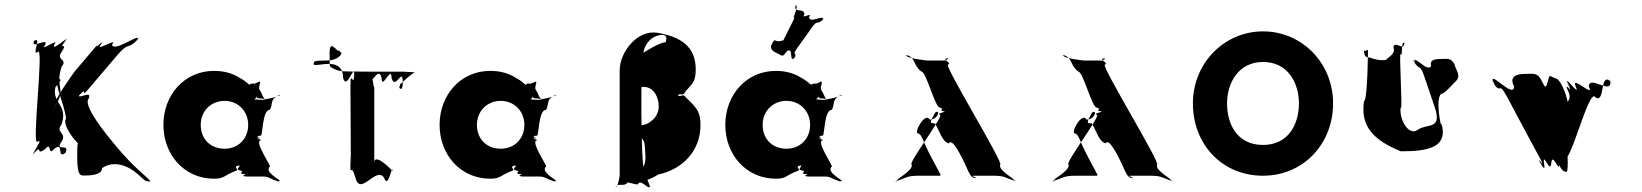

<svg xmlns="http://www.w3.org/2000/svg" viewBox="-20 -885 8272 967"><path d="M600 -108C560 -153 392 -347 426 -387C450 -438 356 -374 383 -412C414 -454 346 -371 383 -409C425 -452 382 -384 425 -436C459 -476 535 -565 569 -605C632 -679 616 -629 676 -687C714 -723 641 -650 675 -690C680 -716 553 -620 544 -660C578 -700 454 -620 488 -660C517 -700 441 -620 474 -664L356 -525C349 -516 238 -360 256 -355C290 -395 230 -311 259 -354C315 -436 256 -444 290 -549C324 -589 260 -580 290 -623C328 -678 266 -628 310 -678C344 -718 274 -641 308 -681C332 -711 237 -620 253 -660C287 -700 174 -620 208 -660C225 -700 128 -631 153 -681C187 -721 117 -638 151 -678C194 -708 136 -601 170 -623C204 -663 136 -132 170 -172C204 -194 126 -86 151 -117C185 -157 119 -74 153 -114C196 -164 156 -95 208 -135C242 -175 219 -95 253 -135C305 -175 264 -83 308 -114C342 -154 276 -77 310 -117C334 -167 252 -117 290 -172C320 -215 256 -218 290 -258C324 -360 241 -362 259 -446C293 -486 291 -487 267 -487C260 -443 301 -370 313 -288C284 -253 400 -118 400 -153C403 -184 408 -173 387 -170C368 -170 369 -166 369 -81C371 1 384 -1 408 -1C428 -1 494 -2 494 -38C544 -74 615 -61 676 -6C712 26 711 29 738 29C730 13 673 -26 600 -108Z M803 -256C803 -106 908 15 1058 15C1112 15 1105 -1 1171 -26C1187 -32 1147 -45 1185 -52C1194 -45 1155 -31 1199 -24C1208 -24 1175 -8 1213 -8C1225 -5 1184 1 1221 4H1303C1340 4 1334 17 1389 30C1398 30 1353 27 1391 27C1383 15 1311 -19 1339 -46C1348 -46 1256 -178 1294 -178C1302 -180 1251 -192 1287 -192C1296 -192 1249 -188 1287 -188C1297 -188 1256 -200 1294 -202C1303 -202 1301 -332 1339 -332C1357 -359 1336 -392 1391 -404C1400 -404 1351 -407 1389 -407C1381 -394 1294 -382 1303 -382C1303 -382 1255 -383 1262 -386C1278 -395 1266 -402 1271 -398C1277 -391 1275 -389 1297 -389C1320 -387 1314 -378 1301 -406C1290 -437 1280 -428 1288 -460C1295 -484 1283 -471 1263 -464C1241 -464 1243 -464 1237 -458C1230 -460 1218 -477 1190 -491C1154 -515 1110 -528 1058 -528C908 -528 803 -406 803 -256ZM991 -256C991 -327 1044 -377 1111 -377C1177 -377 1230 -327 1230 -256C1230 -186 1180 -136 1111 -136C1039 -136 991 -186 991 -256Z M2073 -524C2071 -519 2046 -523 2011 -524C2004 -524 1701 -523 1700 -527C1682 -528 1653 -540 1643 -550C1641 -552 1640 -552 1640 -618C1640 -675 1661 -648 1681 -630C1701 -630 1701 -601 1701 -618C1701 -617 1690 -580 1620 -580C1560 -580 1560 -577 1560 -560C1570 -553 1598 -563 1636 -563C1656 -563 1708 -561 1708 -493C1726 -425 1765 -570 1765 -510C1765 -442 1763 -580 1763 -512C1763 -434 1745 -541 1745 -455C1745 -387 1747 -145 1747 -77C1747 -6 1748 -147 1748 -81C1748 -13 1745 -149 1745 -81V-68C1743 16 1749 -71 1770 10C1795 107 1874 -50 1914 10C1937 74 1955 -68 1957 -23C1963 -18 1873 -116 1865 -70V-455C1865 -404 1847 -572 1847 -512C1847 -444 1845 -578 1845 -510C1845 -432 1884 -561 1902 -493C1902 -425 1952 -561 1952 -493C1970 -425 2008 -551 2008 -472C2008 -404 2009 -543 2009 -475C2009 -416 1988 -442 1991 -448C1992 -442 1995 -465 1998 -463C2010 -474 2049 -511 2073 -524ZM1777 -1H1765C1765 -1 1761 -2 1763 -2C1766 -2 1760 0 1763 0C1767 0 1761 -2 1764 -2C1772 -2 1779 0 1779 0C1782 0 1776 -2 1779 -2C1782 -2 1781 -1 1777 -1Z M2194 -256C2194 -106 2299 15 2449 15C2503 15 2496 -1 2562 -26C2578 -32 2538 -45 2576 -52C2585 -45 2546 -31 2590 -24C2599 -24 2566 -8 2604 -8C2616 -5 2575 1 2612 4H2694C2731 4 2725 17 2780 30C2789 30 2744 27 2782 27C2774 15 2702 -19 2730 -46C2739 -46 2647 -178 2685 -178C2693 -180 2642 -192 2678 -192C2687 -192 2640 -188 2678 -188C2688 -188 2647 -200 2685 -202C2694 -202 2692 -332 2730 -332C2748 -359 2727 -392 2782 -404C2791 -404 2742 -407 2780 -407C2772 -394 2685 -382 2694 -382C2694 -382 2646 -383 2653 -386C2669 -395 2657 -402 2662 -398C2668 -391 2666 -389 2688 -389C2711 -387 2705 -378 2692 -406C2681 -437 2671 -428 2679 -460C2686 -484 2674 -471 2654 -464C2632 -464 2634 -464 2628 -458C2621 -460 2609 -477 2581 -491C2545 -515 2501 -528 2449 -528C2299 -528 2194 -406 2194 -256ZM2382 -256C2382 -327 2435 -377 2502 -377C2568 -377 2621 -327 2621 -256C2621 -186 2571 -136 2502 -136C2430 -136 2382 -186 2382 -256Z M3295 -6C3422 -33 3508 -129 3508 -255C3508 -334 3478 -349 3431 -398C3420 -417 3403 -389 3393 -408C3393 -421 3394 -385 3394 -405C3403 -419 3422 -397 3432 -424C3464 -463 3484 -468 3484 -536C3484 -652 3406 -701 3290 -720C3190 -736 3101 -623 3101 -530V-1C3101 4 3090 65 3081 55C3081 42 3083 76 3083 56C3093 34 3120 57 3138 37C3138 24 3196 57 3196 37C3214 24 3242 67 3252 56C3252 43 3254 75 3254 55C3245 33 3230 -6 3224 -32C3207 -57 3206 -588 3219 -609C3223 -661 3256 -692 3282 -702C3326 -719 3344 -707 3333 -673C3298 -668 3250 -638 3183 -597C3164 -583 3136 -569 3130 -553V-510C3136 -507 3142 -460 3142 -452V-254C3163 -254 3174 -254 3174 -348C3181 -352 3204 -450 3214 -447C3254 -451 3283 -425 3294 -380C3305 -335 3292 -296 3254 -271C3244 -261 3219 -254 3208 -254C3194 -240 3188 -244 3188 -228C3194 -208 3207 -200 3223 -173C3228 -167 3231 -101 3231 -92C3231 -64 3217 -26 3202 -10C3186 6 3183 1 3183 21C3193 29 3233 34 3295 -6Z M3911 -608C3921 -602 3925 -601 3944 -628C3977 -648 3955 -574 3977 -590C3997 -617 3964 -561 3980 -590C4000 -626 3965 -600 3993 -640C4013 -667 4049 -718 4068 -745C4100 -790 4090 -755 4125 -786C4145 -813 4106 -762 4125 -789C4129 -813 4055 -763 4055 -800C4075 -827 4012 -785 4031 -812C4033 -848 3973 -817 3988 -857C4008 -884 3966 -829 3985 -856C4009 -870 3968 -784 3979 -795C3999 -822 3907 -652 3926 -679C3939 -692 3919 -674 3893 -678C3877 -686 3877 -683 3863 -653C3861 -626 3887 -622 3911 -608ZM3821 -256C3821 -327 3874 -377 3941 -377C4007 -377 4060 -327 4060 -256C4060 -186 4010 -136 3941 -136C3869 -136 3821 -186 3821 -256ZM3633 -256C3633 -106 3738 15 3888 15C3941 15 3935 -1 4001 -26C4017 -32 3976 -45 4014 -52C4023 -45 3985 -31 4029 -24C4038 -24 4005 -8 4043 -8C4055 -5 4014 1 4050 4H4133C4170 4 4164 17 4219 30C4228 30 4183 27 4221 27C4213 15 4141 -19 4169 -46C4178 -46 4086 -178 4124 -178C4132 -180 4081 -192 4116 -192C4125 -192 4078 -188 4116 -188C4127 -188 4086 -200 4124 -202C4133 -202 4131 -332 4169 -332C4187 -359 4166 -392 4221 -404C4230 -404 4181 -407 4219 -407C4210 -394 4124 -382 4133 -382C4133 -382 4084 -383 4091 -386C4107 -395 4095 -402 4101 -398C4107 -391 4106 -389 4127 -389C4149 -387 4142 -377 4130 -406C4118 -436 4108 -429 4118 -460C4122 -485 4113 -471 4093 -464C4071 -464 4073 -464 4067 -458C4059 -460 4046 -477 4019 -491C3983 -515 3938 -528 3888 -528C3738 -528 3633 -406 3633 -256Z M4842 -55C4860 -15 4867 6 4888 12C4913 12 4860 0 4885 0H4984C5044 0 5044 12 5092 26C5117 26 5066 28 5091 28C5093 14 5009 -23 5017 -55C5042 -55 4730 -560 4755 -560C4776 -567 4721 -587 4749 -591C4774 -591 4726 -580 4751 -580H4653C4643 -580 4543 -592 4545 -606C4570 -606 4521 -608 4546 -608C4593 -594 4578 -557 4620 -525C4645 -525 4689 -343 4714 -343C4742 -337 4703 -326 4733 -326C4758 -326 4708 -323 4733 -323C4753 -323 4692 -313 4714 -307C4739 -307 4547 -56 4572 -56C4579 -24 4493 15 4494 29C4519 29 4468 27 4493 27C4542 13 4544 0 4606 0H4702C4727 0 4723 8 4674 -86C4622 -184 4625 -206 4604 -213C4579 -213 4640 -324 4662 -283C4704 -281 4719 -337 4690 -318C4660 -265 4663 -264 4688 -264C4712 -230 4723 -171 4759 -163C4776 -195 4827 -87 4842 -55Z M5632 -55C5650 -15 5657 6 5678 12C5703 12 5650 0 5675 0H5774C5834 0 5834 12 5882 26C5907 26 5856 28 5881 28C5883 14 5799 -23 5807 -55C5832 -55 5520 -560 5545 -560C5566 -567 5511 -587 5539 -591C5564 -591 5516 -580 5541 -580H5443C5433 -580 5333 -592 5335 -606C5360 -606 5311 -608 5336 -608C5383 -594 5368 -557 5410 -525C5435 -525 5479 -343 5504 -343C5532 -337 5493 -326 5523 -326C5548 -326 5498 -323 5523 -323C5543 -323 5482 -313 5504 -307C5529 -307 5337 -56 5362 -56C5369 -24 5283 15 5284 29C5309 29 5258 27 5283 27C5332 13 5334 0 5396 0H5492C5517 0 5513 8 5464 -86C5412 -184 5415 -206 5394 -213C5369 -213 5430 -324 5452 -283C5494 -281 5509 -337 5480 -318C5450 -265 5453 -264 5478 -264C5502 -230 5513 -171 5549 -163C5566 -195 5617 -87 5632 -55Z M5988 -364C5988 -159 6134 0 6341 0C6543 0 6694 -159 6694 -364C6694 -569 6536 -727 6341 -727C6148 -727 5988 -569 5988 -364ZM6160 -364C6160 -468 6218 -573 6341 -573C6466 -573 6522 -468 6522 -364C6522 -259 6469 -155 6341 -155C6211 -155 6160 -259 6160 -364Z M7236 -588C7217 -588 7177 -587 7188 -553C7171 -519 7109 -601 7103 -579C7114 -545 7089 -610 7100 -576C7128 -529 7132 -564 7152 -504C7163 -470 7195 -379 7206 -345C7245 -229 7168 -265 7120 -231C7073 -197 7024 -290 7035 -345C7046 -311 7024 -645 7035 -611C7046 -595 7034 -690 7055 -666C7066 -632 7041 -702 7052 -668C7054 -625 7004 -682 6998 -648C7009 -614 6981 -604 6961 -584C6937 -578 6900 -586 6880 -595C6860 -595 6850 -601 6850 -631C6860 -621 6870 -645 6870 -627C6870 -676 6869 -376 6850 -376C6830 -246 6901 -178 7035 -123C7169 -123 7275 -140 7240 -263C7240 -219 7202 -414 7246 -414C7266 -425 7288 -452 7306 -470C7343 -502 7316 -522 7305 -562C7288 -595 7268 -588 7236 -588Z M7667 -513C7641 -513 7572 -511 7606 -449C7603 -387 7487 -526 7498 -478C7531 -416 7456 -534 7495 -475C7546 -396 7522 -488 7572 -394C7605 -332 7704 -146 7738 -84C7775 -15 7709 -121 7741 -55C7772 8 7710 -116 7744 -54C7780 4 7733 -128 7771 -64C7807 -4 7779 -124 7816 -64C7854 0 7807 -121 7843 -54C7876 8 7812 -117 7846 -55C7876 3 7815 -142 7849 -84C7885 -24 7982 -456 8016 -394C8066 -363 8035 -524 8092 -475C8125 -413 8056 -540 8090 -478C8101 -401 7984 -511 7982 -449C8015 -387 7887 -513 7916 -449C7943 -389 7850 -519 7878 -464C7911 -402 7842 -524 7876 -462C7914 -393 7846 -493 7880 -421C7909 -357 7808 -349 7842 -287C7857 -160 7776 -193 7819 -84C7845 -19 7858 -20 7872 -20C7884 -70 7864 -158 7871 -282C7904 -344 7842 -490 7816 -490C7787 -498 7785 -517 7777 -480C7765 -437 7764 -439 7743 -481C7724 -520 7701 -513 7667 -513Z"/></svg>

Font: Hussar Przerywany
Style: Regular
Weight: 400
Foundry: Cannot Into Space Fonts
Version: Version 0.982